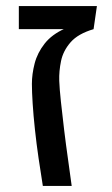

<svg xmlns="http://www.w3.org/2000/svg" viewBox="-20 -613 370 632"><path d="M121 -1Q114 -44 107 -92Q100 -140 95 -186.5Q90 -233 87.5 -272Q85 -311 85 -337Q85 -369 94 -404Q103 -439 127 -469.5Q151 -500 194 -519L288 -517Q237 -502 212.5 -474Q188 -446 181 -412.5Q174 -379 175 -347Q176 -321 180.5 -278.5Q185 -236 191 -186.5Q197 -137 204 -88Q211 -39 216 -1ZM42 -517V-593H299L288 -517Z"/></svg>

Font: Noto Sans Hebrew Thin
Style: Regular
Weight: 400
Version: Version 3.001